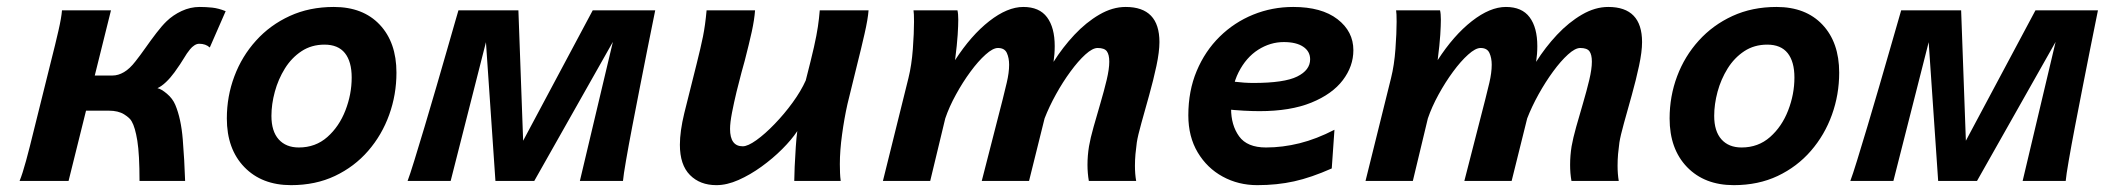

<svg xmlns="http://www.w3.org/2000/svg" viewBox="-20 -523 6084 555"><path d="M213.9 -203.1 239.3 -304.7H305.2Q321.8 -304.7 338.4 -314.5Q355 -324.2 371.6 -345.7Q384.8 -362.3 400.4 -384.5Q416 -406.7 432.1 -427.7Q448.2 -448.7 461.4 -461.4Q480 -479.5 505.1 -491.2Q530.3 -502.9 557.1 -502.9Q574.7 -502.9 593.3 -501Q611.8 -499 632.3 -490.7L586.4 -385.7Q574.7 -396.5 555.7 -396.5Q548.8 -396.5 541.7 -391.8Q534.7 -387.2 529.3 -380.4Q520 -369.1 511.5 -354.5Q502.9 -339.8 484.4 -314Q472.7 -297.9 459.7 -285.6Q446.8 -273.4 435.1 -268.1Q445.8 -266.1 462.4 -252.2Q479 -238.3 486.8 -219.7Q503.4 -180.2 508.3 -120.1Q513.2 -60.1 515.1 0H383.3Q383.3 -76.7 377 -116Q370.6 -155.3 360.8 -171.9Q356 -181.6 338.9 -192.4Q321.8 -203.1 294.4 -203.1ZM300.8 -493.2 178.2 0H36.6Q44.9 -20 55.4 -58.6Q65.9 -97.2 78.1 -147.5L127.4 -345.7Q140.1 -395.5 148.9 -434.1Q157.7 -472.7 159.2 -493.2Z M635.7 -180.7Q635.7 -244.6 657.5 -302.5Q679.2 -360.4 720 -405.5Q760.7 -450.7 817.6 -476.8Q874.5 -502.9 944.8 -502.9Q1029.3 -502.9 1077.6 -451.7Q1126 -400.4 1126 -313Q1126 -249.5 1105 -191.2Q1084 -132.8 1044.2 -86.9Q1004.4 -41 948.2 -14.4Q892.1 12.2 821.3 12.2Q736.8 12.2 686.3 -40Q635.7 -92.3 635.7 -180.7ZM918 -394Q880.4 -394 851.6 -375Q822.8 -356 803.5 -325Q784.2 -293.9 774.4 -257.8Q764.6 -221.7 764.6 -188Q764.6 -143.6 785.6 -120.1Q806.6 -96.7 843.8 -96.7Q892.1 -96.7 926.3 -127Q960.4 -157.2 978.5 -203.9Q996.6 -250.5 996.6 -298.8Q996.6 -344.7 977.1 -369.4Q957.5 -394 918 -394Z M1524.4 0H1412.1L1378.4 -493.2H1478.5L1492.2 -116.2L1693.4 -493.2H1803.2ZM1780.8 0H1656.2L1758.3 -430.2L1761.7 -493.2H1874Q1874 -493.2 1867.7 -461.9Q1861.3 -430.7 1851.3 -380.4Q1841.3 -330.1 1829.8 -271.5Q1818.4 -212.9 1807.6 -157.2Q1796.9 -101.6 1789.6 -59.1Q1782.2 -16.6 1780.8 0ZM1282.7 0H1158.2Q1164.6 -16.6 1177.7 -59.1Q1190.9 -101.6 1207.5 -157.2Q1224.1 -212.9 1241.2 -271.5Q1258.3 -330.1 1272.7 -380.4Q1287.1 -430.7 1296.1 -461.9Q1305.2 -493.2 1305.2 -493.2H1417.5L1392.1 -430.2Z M2410.2 0H2275.9Q2275.9 -13.2 2277.1 -41Q2278.3 -68.8 2280.3 -98.1Q2282.2 -127.4 2284.7 -144Q2268.1 -119.1 2241 -92Q2213.9 -64.9 2181.2 -41.3Q2148.4 -17.6 2114.7 -2.7Q2081.1 12.2 2050.8 12.2Q2003.4 12.2 1974.4 -17.1Q1945.3 -46.4 1945.3 -104.5Q1945.3 -124 1948.5 -147Q1951.7 -169.9 1958 -195.8L1993.7 -338.4Q2005.4 -384.8 2012 -417.2Q2018.6 -449.7 2022.5 -493.2H2162.6Q2160.6 -465.8 2153.1 -431.4Q2145.5 -397 2132.8 -347.7Q2130.4 -338.9 2123.5 -314Q2116.7 -289.1 2109.1 -257.8Q2101.6 -226.6 2095.9 -197.3Q2090.3 -168 2090.3 -150.4Q2090.3 -100.1 2127 -100.1Q2141.6 -100.1 2166.5 -117.9Q2191.4 -135.7 2219.2 -164.6Q2247.1 -193.4 2271.2 -226.6Q2295.4 -259.8 2309.1 -290.5Q2324.7 -351.1 2332.8 -386.7Q2340.8 -422.4 2344.2 -445.8Q2347.7 -469.2 2349.6 -493.2H2490.7Q2488.8 -467.8 2479.2 -425.8Q2469.7 -383.8 2456.5 -331.5Q2443.4 -279.3 2429.7 -222.2Q2420.4 -180.7 2414.1 -134.3Q2407.7 -87.9 2407.7 -48.8Q2407.7 -35.2 2408.2 -22.9Q2408.7 -10.7 2410.2 0Z M3264.2 0H3127.4Q3125.5 -11.2 3124.5 -22.9Q3123.5 -34.7 3123.5 -46.4Q3123.5 -73.2 3127.9 -100.1Q3131.8 -123 3141.1 -156Q3150.4 -189 3160.9 -224.6Q3171.4 -260.3 3179 -292Q3186.5 -323.7 3186.5 -344.7Q3186.5 -365.2 3179.4 -374.8Q3172.4 -384.3 3152.8 -384.3Q3138.2 -384.3 3117.4 -365.5Q3096.7 -346.7 3074.5 -316.4Q3052.2 -286.1 3032.5 -250.5Q3012.7 -214.8 2999.5 -180.7L2954.6 0H2817.9L2878.4 -235.8Q2883.3 -254.9 2890.1 -283.9Q2897 -313 2897 -335.9Q2897 -355.5 2890.4 -369.9Q2883.8 -384.3 2864.7 -384.3Q2850.1 -384.3 2828.9 -365.2Q2807.6 -346.2 2785.2 -315.7Q2762.7 -285.2 2743.2 -249.5Q2723.6 -213.9 2712.4 -180.7L2668.9 0H2532.2L2606 -297.4Q2615.2 -334.5 2618.7 -381.3Q2622.1 -428.2 2622.1 -460Q2622.1 -485.4 2620.6 -493.2H2747.6Q2750 -483.4 2750 -466.3Q2750 -450.2 2748.3 -422.6Q2746.6 -395 2740.7 -349.1Q2787.1 -420.9 2839.6 -461.9Q2892.1 -502.9 2938 -502.9Q2984.4 -502.9 3006.6 -473.1Q3028.8 -443.4 3028.8 -389.6Q3028.8 -366.7 3025.4 -344.2Q3051.8 -386.2 3085.7 -422.4Q3119.6 -458.5 3157.7 -480.7Q3195.8 -502.9 3233.9 -502.9Q3331.5 -502.9 3331.5 -401.4Q3331.5 -373.5 3322.8 -332.5Q3314 -291.5 3301.8 -247.8Q3289.6 -204.1 3279.3 -167.2Q3269 -130.4 3266.1 -111.3Q3263.7 -94.2 3262.2 -77.6Q3260.7 -61 3260.7 -43.9Q3260.7 -20 3264.2 0Z M3837.4 -147.9 3829.6 -36.1Q3770.5 -9.8 3720.9 1.2Q3671.4 12.2 3614.3 12.2Q3559.6 12.2 3514.4 -12.5Q3469.2 -37.1 3442.1 -82.5Q3415 -127.9 3415 -189.5Q3415 -260.3 3439.2 -317.9Q3463.4 -375.5 3505.6 -417Q3547.9 -458.5 3602.5 -480.7Q3657.2 -502.9 3718.3 -502.9Q3800.3 -502.9 3846.2 -467.5Q3892.1 -432.1 3892.1 -377.9Q3892.1 -331.5 3861.6 -291.3Q3831.1 -251 3770.5 -226.3Q3710 -201.7 3620.6 -201.7Q3600.6 -201.7 3574.5 -203.1Q3548.3 -204.6 3523.2 -207.3Q3498 -210 3481 -213.4V-297.9Q3552.2 -283.2 3603 -283.2Q3692.4 -283.2 3729.7 -301.8Q3767.1 -320.3 3767.1 -351.6Q3767.1 -374.5 3747.1 -387.9Q3727.1 -401.4 3690.9 -401.4Q3651.9 -401.4 3616.9 -379.2Q3582 -356.9 3560.3 -314.2Q3538.6 -271.5 3538.6 -209Q3538.6 -161.1 3561.8 -128.9Q3585 -96.7 3639.6 -96.7Q3687.5 -96.7 3736.6 -108.9Q3785.6 -121.1 3837.4 -147.9Z M4659.2 0H4522.5Q4520.5 -11.2 4519.5 -22.9Q4518.6 -34.7 4518.6 -46.4Q4518.6 -73.2 4522.9 -100.1Q4526.9 -123 4536.1 -156Q4545.4 -189 4555.9 -224.6Q4566.4 -260.3 4574 -292Q4581.5 -323.7 4581.5 -344.7Q4581.5 -365.2 4574.5 -374.8Q4567.4 -384.3 4547.9 -384.3Q4533.2 -384.3 4512.5 -365.5Q4491.7 -346.7 4469.5 -316.4Q4447.3 -286.1 4427.5 -250.5Q4407.7 -214.8 4394.5 -180.7L4349.6 0H4212.9L4273.4 -235.8Q4278.3 -254.9 4285.2 -283.9Q4292 -313 4292 -335.9Q4292 -355.5 4285.4 -369.9Q4278.8 -384.3 4259.8 -384.3Q4245.1 -384.3 4223.9 -365.2Q4202.6 -346.2 4180.2 -315.7Q4157.7 -285.2 4138.2 -249.5Q4118.7 -213.9 4107.4 -180.7L4064 0H3927.2L4001 -297.4Q4010.3 -334.5 4013.7 -381.3Q4017.1 -428.2 4017.1 -460Q4017.1 -485.4 4015.6 -493.2H4142.6Q4145 -483.4 4145 -466.3Q4145 -450.2 4143.3 -422.6Q4141.6 -395 4135.7 -349.1Q4182.1 -420.9 4234.6 -461.9Q4287.1 -502.9 4333 -502.9Q4379.4 -502.9 4401.6 -473.1Q4423.8 -443.4 4423.8 -389.6Q4423.8 -366.7 4420.4 -344.2Q4446.8 -386.2 4480.7 -422.4Q4514.6 -458.5 4552.7 -480.7Q4590.8 -502.9 4628.9 -502.9Q4726.6 -502.9 4726.6 -401.4Q4726.6 -373.5 4717.8 -332.5Q4709 -291.5 4696.8 -247.8Q4684.6 -204.1 4674.3 -167.2Q4664.1 -130.4 4661.1 -111.3Q4658.7 -94.2 4657.2 -77.6Q4655.8 -61 4655.8 -43.9Q4655.8 -20 4659.2 0Z M4806.2 -180.7Q4806.2 -244.6 4827.9 -302.5Q4849.6 -360.4 4890.4 -405.5Q4931.2 -450.7 4988 -476.8Q5044.9 -502.9 5115.2 -502.9Q5199.7 -502.9 5248 -451.7Q5296.4 -400.4 5296.4 -313Q5296.4 -249.5 5275.4 -191.2Q5254.4 -132.8 5214.6 -86.9Q5174.8 -41 5118.7 -14.4Q5062.5 12.2 4991.7 12.2Q4907.2 12.2 4856.7 -40Q4806.2 -92.3 4806.2 -180.7ZM5088.4 -394Q5050.8 -394 5022 -375Q4993.2 -356 4973.9 -325Q4954.6 -293.9 4944.8 -257.8Q4935.1 -221.7 4935.1 -188Q4935.1 -143.6 4956.1 -120.1Q4977.1 -96.7 5014.2 -96.7Q5062.5 -96.7 5096.7 -127Q5130.9 -157.2 5148.9 -203.9Q5167 -250.5 5167 -298.8Q5167 -344.7 5147.5 -369.4Q5127.9 -394 5088.4 -394Z M5694.8 0H5582.5L5548.8 -493.2H5648.9L5662.6 -116.2L5863.8 -493.2H5973.6ZM5951.2 0H5826.7L5928.7 -430.2L5932.1 -493.2H6044.4Q6044.4 -493.2 6038.1 -461.9Q6031.7 -430.7 6021.7 -380.4Q6011.7 -330.1 6000.2 -271.5Q5988.8 -212.9 5978 -157.2Q5967.3 -101.6 5960 -59.1Q5952.6 -16.6 5951.2 0ZM5453.1 0H5328.6Q5335 -16.6 5348.1 -59.1Q5361.3 -101.6 5377.9 -157.2Q5394.5 -212.9 5411.6 -271.5Q5428.7 -330.1 5443.1 -380.4Q5457.5 -430.7 5466.6 -461.9Q5475.6 -493.2 5475.6 -493.2H5587.9L5562.5 -430.2Z"/></svg>

Font: Andika
Style: Bold Italic
Weight: 700
Italic angle: -14°
Designer: Victor Gaultney, Annie Olsen, Julie Remington, Don Collingsworth, Eric Hays, Becca Hirsbrunner
Foundry: SIL International
Version: Version 6.101